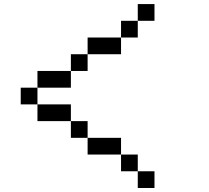

<svg xmlns="http://www.w3.org/2000/svg" viewBox="-20 -937 1040 957"><path d="M750 -916.7V-833.3H666.7V-916.7ZM750 -83.3V0H666.7V-83.3ZM166.7 -416.7H333.3V-333.3H166.7ZM166.7 -500V-416.7H83.3V-500ZM166.7 -583.3H333.3V-500H166.7ZM333.3 -333.3H416.7V-250H333.3ZM333.3 -583.3V-666.7H416.7V-583.3ZM666.7 -166.7V-83.3H583.3V-166.7ZM666.7 -833.3V-750H583.3V-833.3ZM416.7 -166.7V-250H583.3V-166.7ZM416.7 -666.7V-750H583.3V-666.7Z"/></svg>

Font: Galmuri11 Regular
Style: Regular
Weight: 400
Designer: Minseo Lee (Quiple)
Version: Version 2.356;hotconv 1.1.0;makeotfexe 2.6.0 DEVELOPMENT